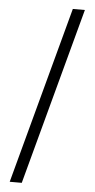

<svg xmlns="http://www.w3.org/2000/svg" viewBox="-59 -796 464 941"><g transform="rotate(5 173.0 -325.5)"><path d="M319.6 -761.4 85.2 109.4H25.9L260.3 -761.4Z"/></g></svg>

Font: Inter UI Light
Style: Regular
Weight: 300
Designer: Rasmus Andersson
Foundry: rsms
Version: 3.2;8d6f07862